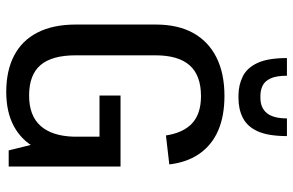

<svg xmlns="http://www.w3.org/2000/svg" viewBox="-186 -768 961 630"><g transform="rotate(90 295.0 -452.5)"><path d="M281 8Q211 8 161.5 -18Q112 -44 86 -95Q60 -146 60 -221V-482Q60 -555 87.5 -605Q115 -655 167.5 -681.5Q220 -708 294 -708Q360 -708 407.5 -687.5Q455 -667 483.5 -626.5Q512 -586 519 -527L424 -516Q415 -574 383.5 -602.5Q352 -631 295 -631Q227 -631 194 -594Q161 -557 161 -481V-220Q161 -142 193 -104.5Q225 -67 293 -67Q359 -67 392.5 -104.5Q426 -142 428 -214L490 -204Q490 -137 465.5 -90Q441 -43 394.5 -17.5Q348 8 281 8ZM428 -182V-344L460 -298H293V-367H526V0H473ZM293 -754Q259 -754 230.5 -768Q202 -782 186 -816.5Q170 -851 170 -913H228Q228 -878 237 -859Q246 -840 261 -833Q276 -826 293 -826H301Q333 -826 350.5 -847Q368 -868 368 -913H426Q426 -852 410.5 -817.5Q395 -783 366.5 -768.5Q338 -754 302 -754Z"/></g></svg>

Font: Pathway Extreme SemiCondensed Medium
Style: Regular
Weight: 500
Width: 4
Version: Version 1.001;gftools[0.9.26]